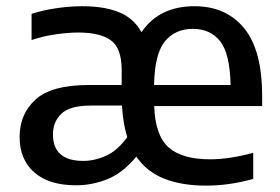

<svg xmlns="http://www.w3.org/2000/svg" viewBox="-20 -572 878 602"><path d="M218.5 9Q134 9 87.8 -31.2Q41.5 -71.5 41.5 -142.5Q41.5 -214.5 91.5 -260Q141.5 -305.5 258 -305.5H361.5V-352Q361.5 -421 327.8 -445.5Q294 -470 225.5 -470Q194.5 -470 155.5 -464.5Q116.5 -459 79 -446.5V-528.5Q116.5 -540.5 158.2 -546.5Q200 -552.5 238 -552.5Q307.5 -552.5 353.8 -533.5Q400 -514.5 423.5 -471Q479 -552.5 589.5 -552.5Q689 -552.5 745.5 -483.5Q802 -414.5 802 -270V-239.5H463.5Q466.5 -147.5 508.5 -110Q550.5 -72.5 639 -72.5Q699 -72.5 774 -93V-11Q734 0 697.8 5Q661.5 10 626 10Q549 10 494.2 -12Q439.5 -34 407.5 -81Q365 -29.5 316.8 -10.2Q268.5 9 218.5 9ZM584.5 -481.5Q529.5 -481.5 497.2 -442.5Q465 -403.5 463 -305.5H703Q701 -404 670.2 -442.8Q639.5 -481.5 584.5 -481.5ZM241 -67.5Q277 -67.5 312.8 -83.8Q348.5 -100 379 -142Q365.5 -185 362.5 -241H265.5Q199 -241 172.5 -215.5Q146 -190 146 -151Q146 -67.5 241 -67.5Z"/></svg>

Font: Encode Sans Md
Style: Regular
Weight: 500
Designer: Multiple Designers
Foundry: Impallari Type
Version: Version 3.002; ttfautohint (v1.8.3) -l 8 -r 50 -G 200 -x 14 